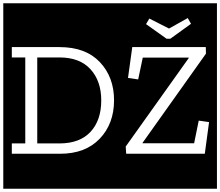

<svg xmlns="http://www.w3.org/2000/svg" viewBox="-32 -937 1342 1170"><path d="M-12 213V-917H1290V213ZM1006 -701 1132 -792 1112 -827 998 -763 878 -824 858 -790 983 -701ZM663 -326Q663 -467 576.5 -558.5Q490 -650 331 -650H40V-587H122V-63H40V0H334Q488 0 575.5 -91.5Q663 -183 663 -326ZM737 0H1216L1242 -193L1179 -202L1151 -64H837V-67L1223 -610L1222 -650H774L748 -462L810 -453L838 -586H1118V-583L734 -44ZM585 -325Q585 -204 519.5 -133.5Q454 -63 330 -63H195V-587H330Q454 -587 519.5 -515Q585 -443 585 -325Z"/></svg>

Font: Zilla Slab Highlight
Style: Regular
Weight: 400
Designer: Typotheque Type Foundry
Foundry: Typotheque type foundry
Version: Version 1.1; 2017; ttfautohint (v1.6)